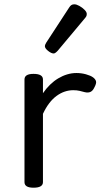

<svg xmlns="http://www.w3.org/2000/svg" viewBox="-20 -859 485 894"><path d="M136 15Q115 15 104.5 8.5Q94 2 94 -11V-489Q94 -502 104.5 -508.5Q115 -515 136 -515Q158 -515 169 -508.5Q180 -502 180 -489V-425Q195 -447 213 -464.5Q231 -482 251 -494Q271 -506 292.5 -512.5Q314 -519 336 -519Q359 -519 380.5 -513Q402 -507 413 -499Q424 -491 427 -481Q430 -471 419 -451Q412 -436 401 -431Q390 -426 374 -430Q363 -433 350.5 -436Q338 -439 321 -439Q301 -439 281.5 -432.5Q262 -426 243.5 -412.5Q225 -399 209 -378Q193 -357 180 -329V-11Q180 2 169 8.5Q158 15 136 15ZM230 -610Q219 -610 204 -622Q189 -634 189 -644Q189 -647 190 -650Q191 -653 195 -660L302 -824Q307 -832 312.5 -835.5Q318 -839 326 -839Q336 -839 349.5 -831.5Q363 -824 373.5 -813.5Q384 -803 384 -794Q384 -787 381.5 -782.5Q379 -778 372 -770L249 -623Q237 -610 230 -610Z"/></svg>

Font: Playwrite ID
Style: Regular
Weight: 400
Designer: Veronika Burian, José Scaglione
Foundry: TypeTogether
Version: Version 1.002